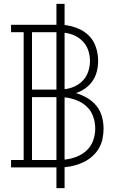

<svg xmlns="http://www.w3.org/2000/svg" viewBox="-20 -863 640 990"><path d="M271 107V0H37V-38H102V-697H37V-735H271V-843H313V-734Q348 -730 381.5 -716.5Q415 -703 439.5 -678Q464 -653 475 -618.5Q486 -584 486 -549Q486 -522 479.5 -495.5Q473 -469 458 -446.5Q443 -424 420.5 -408Q398 -392 372 -383Q402 -374 429.5 -358Q457 -342 477 -317.5Q497 -293 505.5 -262Q514 -231 514 -200Q514 -173 508.5 -147Q503 -121 490 -98.5Q477 -76 457 -58Q437 -40 414 -28.5Q391 -17 365 -10Q339 -3 313 -1V107ZM145 -401H271V-697H145ZM313 -403Q340 -406 365 -417.5Q390 -429 408.5 -449Q427 -469 435.5 -495.5Q444 -522 444 -549Q444 -576 435.5 -602Q427 -628 408.5 -648Q390 -668 365 -679.5Q340 -691 313 -694ZM271 -38V-362H145V-38ZM313 -40Q344 -43 374 -54.5Q404 -66 427 -87.5Q450 -109 460.5 -139Q471 -169 471 -200Q471 -232 460.5 -262Q450 -292 427 -313.5Q404 -335 374 -346.5Q344 -358 313 -361Z"/></svg>

Font: Iosevka Etoile Extralight
Style: Regular
Weight: 200
Designer: Belleve Invis
Foundry: Belleve Invis
Version: Version 22.1.2; ttfautohint (v1.8.4)